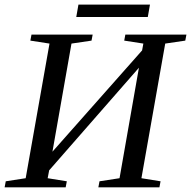

<svg xmlns="http://www.w3.org/2000/svg" viewBox="-31 -803 819 823"><path d="M-11.2 0 -6.3 -25.9 79.1 -39.1 181.2 -616.2 99.1 -628.9 104 -654.8H366.2L361.3 -628.9L275.4 -616.2L193.8 -152.8L578.1 -586.9L583.5 -616.2L501.5 -628.9L506.3 -654.8H768.1L763.2 -628.9L677.2 -616.2L575.2 -39.1L657.2 -25.9L652.3 0H390.6L395.5 -25.9L481.4 -39.1L564.5 -512.7L179.7 -72.8L173.3 -39.1L255.4 -25.9L250.5 0ZM295.9 -730 305.2 -783.2H611.8L602.5 -730Z"/></svg>

Font: Tinos
Style: Italic
Weight: 400
Italic angle: -16.333°
Designer: Steve Matteson
Foundry: Monotype Imaging Inc.
Version: Version 1.32